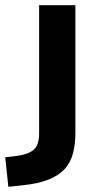

<svg xmlns="http://www.w3.org/2000/svg" viewBox="-76 -523 380 736"><path d="M-44 193 -56 80 -7 74Q31 69 52.5 51.5Q74 34 74 -13V-503H213V-14Q213 32 203 67.5Q193 103 170 127Q147 151 108.5 166Q70 181 13 187Z"/></svg>

Font: Nunito Sans 6pt
Style: Bold
Weight: 700
Version: Version 3.101;gftools[0.9.27]